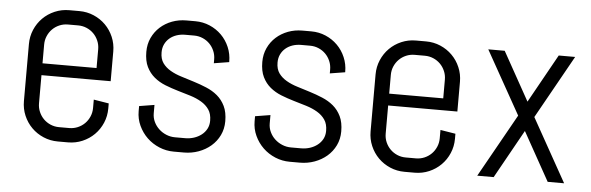

<svg xmlns="http://www.w3.org/2000/svg" viewBox="-40 -629 2330 757"><g transform="rotate(5 1125.0 -250.0)"><path d="M394 -137.2Q394 -106.9 382.6 -80.1Q371.1 -53.2 351.1 -33.2Q331.1 -13.2 304.2 -1.7Q277.3 9.8 247.1 9.8H207Q176.8 9.8 149.9 -1.7Q123 -13.2 103 -33.2Q83 -53.2 71.5 -80.1Q60.1 -106.9 60.1 -137.2V-362.8Q60.1 -393.1 71.5 -419.9Q83 -446.8 103 -466.8Q123 -486.8 149.9 -498.3Q176.8 -509.8 207 -509.8H247.1Q277.3 -509.8 304.2 -498.3Q331.1 -486.8 351.1 -466.8Q371.1 -446.8 382.6 -419.9Q394 -393.1 394 -362.8V-245.1H120.1V-133.8Q120.1 -115.7 127 -99.9Q133.8 -84 145.5 -72.3Q157.2 -60.5 173.1 -53.7Q189 -46.9 207 -46.9H247.1Q265.1 -46.9 281 -53.7Q296.9 -60.5 308.6 -72.3Q320.3 -84 327.1 -99.9Q334 -115.7 334 -133.8V-167L394 -157.2V-137.2ZM334 -366.2Q334 -384.3 327.1 -400.1Q320.3 -416 308.6 -427.7Q296.9 -439.5 281 -446.3Q265.1 -453.1 247.1 -453.1H207Q189 -453.1 173.1 -446.3Q157.2 -439.5 145.5 -427.7Q133.8 -416 127 -400.1Q120.1 -384.3 120.1 -366.2V-292H334Z M857.9 -127Q857.9 -96.7 845.7 -71.5Q833.5 -46.4 812.5 -28.3Q791.5 -10.3 763.9 -0.2Q736.3 9.8 706.1 9.8H666Q635.7 9.8 608.2 -1.7Q580.6 -13.2 559.8 -33.2Q539.1 -53.2 526.6 -80.1Q514.2 -106.9 514.2 -137.2V-157.2L574.2 -167V-133.8Q574.2 -115.7 581.8 -99.9Q589.4 -84 602.1 -72.3Q614.7 -60.5 631.3 -53.7Q647.9 -46.9 666 -46.9H706.1Q724.1 -46.9 740.7 -52.2Q757.3 -57.6 770.3 -67.6Q783.2 -77.6 790.8 -91.8Q798.3 -106 798.3 -124Q798.3 -150.9 786.6 -168Q774.9 -185.1 755.6 -196.5Q736.3 -208 711.7 -215.6Q687 -223.1 661.1 -230.7Q635.3 -238.3 610.6 -248Q585.9 -257.8 566.7 -273.7Q547.4 -289.6 535.6 -313.5Q523.9 -337.4 523.9 -373Q523.9 -403.3 535.6 -428.5Q547.4 -453.6 567.4 -471.7Q587.4 -489.7 614 -499.8Q640.6 -509.8 670.9 -509.8H706.1Q736.3 -509.8 763.2 -498.3Q790 -486.8 810.1 -466.8Q830.1 -446.8 841.6 -419.9Q853 -393.1 853 -362.8V-360.8L793 -351.1V-366.2Q793 -384.3 786.1 -400.1Q779.3 -416 767.6 -427.7Q755.9 -439.5 740 -446.3Q724.1 -453.1 706.1 -453.1H670.9Q652.8 -453.1 637 -447.8Q621.1 -442.4 609.4 -432.4Q597.7 -422.4 590.8 -408.2Q584 -394 584 -376Q584 -350.1 595.7 -333.7Q607.4 -317.4 626.7 -306.2Q646 -294.9 670.7 -287.4Q695.3 -279.8 720.9 -271.7Q746.6 -263.7 771.2 -253.4Q795.9 -243.2 815.2 -227.1Q834.5 -210.9 846.2 -186.8Q857.9 -162.6 857.9 -127Z M1316.9 -127Q1316.9 -96.7 1304.7 -71.5Q1292.5 -46.4 1271.5 -28.3Q1250.5 -10.3 1222.9 -0.2Q1195.3 9.8 1165 9.8H1125Q1094.7 9.8 1067.1 -1.7Q1039.6 -13.2 1018.8 -33.2Q998 -53.2 985.6 -80.1Q973.1 -106.9 973.1 -137.2V-157.2L1033.2 -167V-133.8Q1033.2 -115.7 1040.8 -99.9Q1048.3 -84 1061 -72.3Q1073.7 -60.5 1090.3 -53.7Q1106.9 -46.9 1125 -46.9H1165Q1183.1 -46.9 1199.7 -52.2Q1216.3 -57.6 1229.2 -67.6Q1242.2 -77.6 1249.8 -91.8Q1257.3 -106 1257.3 -124Q1257.3 -150.9 1245.6 -168Q1233.9 -185.1 1214.6 -196.5Q1195.3 -208 1170.7 -215.6Q1146 -223.1 1120.1 -230.7Q1094.2 -238.3 1069.6 -248Q1044.9 -257.8 1025.6 -273.7Q1006.3 -289.6 994.6 -313.5Q982.9 -337.4 982.9 -373Q982.9 -403.3 994.6 -428.5Q1006.3 -453.6 1026.4 -471.7Q1046.4 -489.7 1073 -499.8Q1099.6 -509.8 1129.9 -509.8H1165Q1195.3 -509.8 1222.2 -498.3Q1249 -486.8 1269 -466.8Q1289.1 -446.8 1300.5 -419.9Q1312 -393.1 1312 -362.8V-360.8L1252 -351.1V-366.2Q1252 -384.3 1245.1 -400.1Q1238.3 -416 1226.6 -427.7Q1214.8 -439.5 1199 -446.3Q1183.1 -453.1 1165 -453.1H1129.9Q1111.8 -453.1 1095.9 -447.8Q1080.1 -442.4 1068.4 -432.4Q1056.6 -422.4 1049.8 -408.2Q1043 -394 1043 -376Q1043 -350.1 1054.7 -333.7Q1066.4 -317.4 1085.7 -306.2Q1105 -294.9 1129.6 -287.4Q1154.3 -279.8 1179.9 -271.7Q1205.6 -263.7 1230.2 -253.4Q1254.9 -243.2 1274.2 -227.1Q1293.5 -210.9 1305.2 -186.8Q1316.9 -162.6 1316.9 -127Z M1766.1 -137.2Q1766.1 -106.9 1754.6 -80.1Q1743.2 -53.2 1723.1 -33.2Q1703.1 -13.2 1676.3 -1.7Q1649.4 9.8 1619.1 9.8H1579.1Q1548.8 9.8 1522 -1.7Q1495.1 -13.2 1475.1 -33.2Q1455.1 -53.2 1443.6 -80.1Q1432.1 -106.9 1432.1 -137.2V-362.8Q1432.1 -393.1 1443.6 -419.9Q1455.1 -446.8 1475.1 -466.8Q1495.1 -486.8 1522 -498.3Q1548.8 -509.8 1579.1 -509.8H1619.1Q1649.4 -509.8 1676.3 -498.3Q1703.1 -486.8 1723.1 -466.8Q1743.2 -446.8 1754.6 -419.9Q1766.1 -393.1 1766.1 -362.8V-245.1H1492.2V-133.8Q1492.2 -115.7 1499 -99.9Q1505.9 -84 1517.6 -72.3Q1529.3 -60.5 1545.2 -53.7Q1561 -46.9 1579.1 -46.9H1619.1Q1637.2 -46.9 1653.1 -53.7Q1668.9 -60.5 1680.7 -72.3Q1692.4 -84 1699.2 -99.9Q1706.1 -115.7 1706.1 -133.8V-167L1766.1 -157.2V-137.2ZM1706.1 -366.2Q1706.1 -384.3 1699.2 -400.1Q1692.4 -416 1680.7 -427.7Q1668.9 -439.5 1653.1 -446.3Q1637.2 -453.1 1619.1 -453.1H1579.1Q1561 -453.1 1545.2 -446.3Q1529.3 -439.5 1517.6 -427.7Q1505.9 -416 1499 -400.1Q1492.2 -384.3 1492.2 -366.2V-292H1706.1Z M2145 0 2038.1 -191.9 1931.2 0H1866.2L2006.3 -250L1866.2 -500H1931.2L2038.1 -308.1L2145 -500H2210L2070.3 -250L2210 0Z"/></g></svg>

Font: Abel
Style: Regular
Weight: 400
Designer: Matthew Desmond
Foundry: Matthew Desmond
Version: Version 1.002